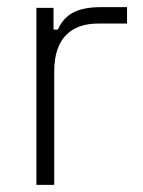

<svg xmlns="http://www.w3.org/2000/svg" viewBox="-20 -518 400 538"><path d="M130 -496H82V0H132V-319C132 -410 179 -452 255 -452H336V-498H264C197 -498 162 -479 142 -435H130Z"/></svg>

Font: Space Text Light
Style: Regular
Weight: 300
Designer: Florian Karsten (Space Text), Colophon Foundry (Space Mono)
Foundry: Florian Karsten
Version: Version 1.003;PS 001.003;hotconv 1.0.88;makeotf.lib2.5.64775